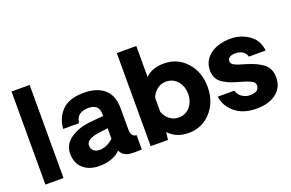

<svg xmlns="http://www.w3.org/2000/svg" viewBox="-95 -1098 2204 1454"><g transform="rotate(-20 1007.5 -371.5)"><path d="M64.9 0V-750H210.9V0Z M500 7.8Q418.9 7.8 369.9 -35.2Q320.8 -78.1 320.8 -155.8Q320.8 -229 385.5 -274.4Q450.2 -319.8 545.9 -329.1L653.8 -338.9V-348.1Q653.8 -394 632.8 -414.1Q611.8 -434.1 569.8 -434.1Q471.7 -434.1 463.9 -350.1H335.9Q341.8 -439 399.4 -496.6Q457 -554.2 574.2 -554.2Q679.2 -554.2 738.5 -503.2Q797.9 -452.1 797.9 -347.2V-182.1Q797.9 -116.2 841.8 -116.2V0Q836.9 0 823.5 0.5Q810.1 1 802.2 1Q801.3 1 788.6 1Q775.9 1 772.9 1Q770 1 759 0.5Q748 0 744.1 -1Q740.2 -2 730.2 -3.9Q720.2 -5.9 715.6 -8.5Q710.9 -11.2 702.9 -15.6Q694.8 -20 689.9 -25.4Q685.1 -30.8 679.4 -37.8Q673.8 -44.9 669.9 -54.2Q647 -26.4 600.6 -9.3Q554.2 7.8 500 7.8ZM542 -106Q597.2 -106 653.8 -154.8V-240.2L579.1 -230Q476.1 -215.8 476.1 -165Q476.1 -138.2 494.6 -122.1Q513.2 -106 542 -106Z M1219.7 -555.2Q1329.6 -555.2 1401.1 -475.6Q1472.7 -396 1472.7 -275.9Q1472.7 -155.8 1401.1 -75.9Q1329.6 3.9 1219.7 3.9Q1120.6 3.9 1060.5 -61L1052.7 0L913.6 -1V-751H1070.8V-501Q1125.5 -555.2 1219.7 -555.2ZM1188.5 -131.8Q1244.6 -131.8 1280.3 -173.3Q1315.9 -214.8 1315.9 -275.9Q1315.9 -337.9 1280.3 -379.4Q1244.6 -420.9 1188.5 -420.9Q1148.4 -420.9 1116.5 -396.5Q1084.5 -372.1 1070.8 -333V-220.2Q1085 -180.2 1116.7 -156Q1148.4 -131.8 1188.5 -131.8Z M1767.1 6.8Q1657.2 6.8 1592.3 -49.1Q1527.3 -105 1519.5 -179.2H1653.3Q1662.1 -143.1 1693.6 -123.5Q1725.1 -104 1762.2 -106Q1828.1 -109.9 1828.1 -159.2Q1828.1 -172.4 1820.3 -182.1Q1812.5 -191.9 1793.5 -200.4Q1774.4 -209 1760.3 -213.4Q1746.1 -217.8 1715.3 -227.1Q1674.3 -238.3 1649.4 -247.6Q1624.5 -256.8 1593.5 -274.9Q1562.5 -293 1546.9 -320.1Q1531.2 -347.2 1531.2 -383.8Q1531.2 -462.9 1593.8 -511Q1656.2 -559.1 1759.3 -559.1Q1839.4 -559.1 1905.3 -514.2Q1971.2 -469.2 1979.5 -383.8H1844.2Q1829.1 -438 1763.2 -441.9Q1731 -443.8 1712.2 -433.3Q1693.4 -422.9 1693.4 -401.9Q1693.4 -394 1696.3 -387.5Q1699.2 -380.9 1706.3 -375.5Q1713.4 -370.1 1719.7 -366.5Q1726.1 -362.8 1739.3 -357.9Q1752.4 -353 1761 -350.6Q1769.5 -348.1 1786.4 -343Q1803.2 -337.9 1812.5 -335Q1850.6 -322.8 1875.5 -311.8Q1900.4 -300.8 1928.5 -282Q1956.5 -263.2 1970.9 -234.1Q1985.4 -205.1 1985.4 -167Q1985.4 -85.9 1926.3 -39.6Q1867.2 6.8 1767.1 6.8Z"/></g></svg>

Font: Oakes Grotesk
Style: Bold
Weight: 700
Designer: Samuel Oakes
Foundry: Samuel Oakes
Version: Version 1.0 | wf-rip DC20170320